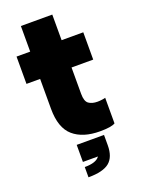

<svg xmlns="http://www.w3.org/2000/svg" viewBox="-168 -753 776 1057"><g transform="rotate(-20 220.0 -225.0)"><path d="M307 14Q207 14 151 -34.5Q95 -83 95 -195V-370H15V-530H95V-680H279V-530H406V-370H279V-215Q279 -172 298 -158Q317 -144 350 -144Q362 -144 376.5 -146Q391 -148 396 -150V0Q374 14 307 14ZM160 230V170Q228 170 248 140H160V40H320V100Q320 169 283 199.5Q246 230 160 230Z"/></g></svg>

Font: Tanohe Sans Black
Style: Regular
Weight: 900
Designer: Village Type and Design LLC & Cristiano Sobral
Foundry: Cooper Hewitt Smithsonian Design Museum
Version: Version 1.00;March 11, 2020;FontCreator 12.0.0.2522 64-bit; 